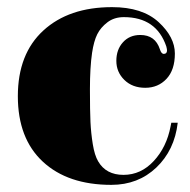

<svg xmlns="http://www.w3.org/2000/svg" viewBox="-20 -508 532 538"><path d="M458 -154 460 -164H478Q469 -87 418 -38.5Q367 10 292 10Q170 10 100 -55Q30 -120 30 -238.5Q30 -357 101.5 -422.5Q173 -488 294 -488Q379 -488 424.5 -446Q470 -404 470 -358Q470 -312 446.5 -287Q423 -262 387 -262Q351 -262 328.5 -284Q306 -306 306 -337.5Q306 -369 324.5 -389.5Q343 -410 373 -410Q415 -410 428 -370Q432 -357 439 -357Q448 -357 448 -367Q448 -370 446 -378Q418 -460 327 -460Q300 -460 281 -445.5Q262 -431 252.5 -412Q243 -393 238 -360Q232 -319 232 -258Q232 -197 233.5 -166Q235 -135 240 -104Q245 -73 255 -56Q277 -18 326 -18Q375 -18 411 -57Q447 -96 458 -154Z"/></svg>

Font: Elsie Swash Caps Black
Style: Regular
Weight: 900
Designer: Alejandro Inler
Foundry: Alejandro Inler
Version: 1.003